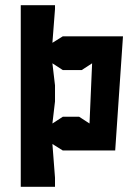

<svg xmlns="http://www.w3.org/2000/svg" viewBox="-20 -720 534 740"><path d="M60 0H192V-35L182 -165L222 -140H424L454 -580H222L182 -555L192 -685V-700H60ZM182 -244 192 -329V-391L182 -476L222 -450H295L335 -476L325 -244L285 -270H222Z"/></svg>

Font: Pescante Normal
Style: Regular
Weight: 400
Designer: Ariel Martín Pérez
Foundry: Tunera Type Foundry
Version: Version 1.000;FEAKit 1.0